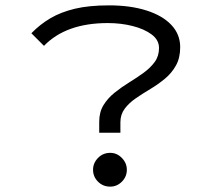

<svg xmlns="http://www.w3.org/2000/svg" viewBox="-20 -685 790 716"><path d="M350 -190V-231Q350 -267 366 -293Q382 -319 407.5 -339.5Q433 -360 461.5 -377.5Q490 -395 515.5 -413.5Q541 -432 557 -454Q573 -476 573 -506Q573 -536 545.5 -556.5Q518 -577 474.5 -588Q431 -599 382 -599Q226 -599 144 -514L97 -561Q129 -594 168 -617Q207 -640 259.5 -652.5Q312 -665 387 -665Q466 -665 526 -646Q586 -627 619 -592Q652 -557 652 -509Q652 -469 636 -440.5Q620 -412 594.5 -391Q569 -370 540.5 -353Q512 -336 486.5 -318.5Q461 -301 445 -279.5Q429 -258 429 -229V-190ZM391 11Q364 11 345.5 -7.5Q327 -26 327 -52Q327 -77 345.5 -96Q364 -115 391 -115Q416 -115 434.5 -96Q453 -77 453 -52Q453 -26 434.5 -7.5Q416 11 391 11Z"/></svg>

Font: Inconsolata ExtraExpanded Thin
Style: Regular
Weight: 100
Width: 8
Monospace: yes
Designer: Raph Levien, Cyreal, Brenton Simpson
Foundry: Raph Levien, Cyreal, Google
Version: Version 3.100; ttfautohint (v1.8.4.7-5d5b)